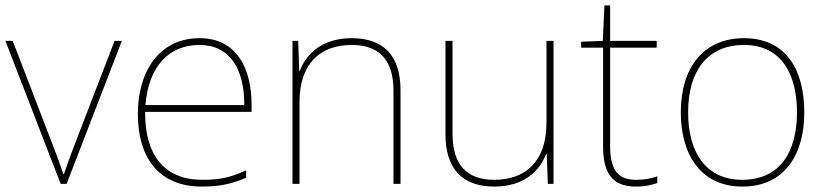

<svg xmlns="http://www.w3.org/2000/svg" viewBox="-20 -679 3050 709"><path d="M204 0H226L430 -528H403L253 -138C236 -95 228 -69 216 -36H214C203 -69 194 -95 177 -138L27 -528H0Z M717 -538C563 -538 489 -408 489 -259C489 -104 560 10 726 10C790 10 838 0 889 -23V-50C827 -22 790 -15 726 -15C589 -15 514 -105 516 -266H909V-291C909 -430 852 -538 717 -538ZM717 -513C829 -513 883 -423 882 -291H517C529 -436 605 -513 717 -513Z M1279 -538C1167 -538 1110 -478 1087 -417H1085L1081 -528H1060V0H1086V-302C1086 -446 1164 -513 1279 -513C1376 -513 1433 -462 1433 -345V0H1459V-346C1459 -477 1393 -538 1279 -538Z M2024 -528H1998V-226C1998 -82 1920 -15 1805 -15C1706 -15 1651 -68 1651 -186V-528H1625V-182C1625 -57 1687 10 1805 10C1917 10 1974 -50 1997 -111H1999L2003 0H2024Z M2328 -15C2254 -15 2233 -61 2233 -143V-503H2405V-528H2233V-659H2212L2206 -528L2126 -525V-503H2207V-140C2207 -47 2235 10 2328 10C2363 10 2385 4 2407 -3V-28C2385 -20 2361 -15 2328 -15Z M2950 -264C2950 -417 2886 -538 2727 -538C2580 -538 2494 -432 2494 -264C2494 -107 2569 10 2721 10C2878 10 2950 -109 2950 -264ZM2521 -264C2521 -420 2595 -513 2727 -513C2868 -513 2923 -402 2923 -264C2923 -119 2861 -15 2721 -15C2586 -15 2521 -117 2521 -264Z"/></svg>

Font: Noto Sans Lao UI Thin
Style: Regular
Weight: 100
Designer: Monotype Design Team
Foundry: Monotype Imaging Inc.
Version: Version 2.000